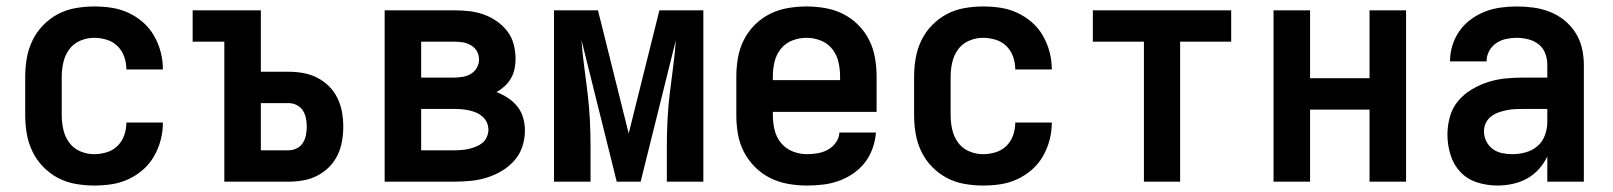

<svg xmlns="http://www.w3.org/2000/svg" viewBox="-20 -562 4990 594"><path d="M271 12Q243 12 214 7Q185 2 159.5 -11.5Q134 -25 113.5 -46Q93 -67 80.5 -93Q68 -119 63 -147.5Q58 -176 58 -205V-325Q58 -354 63 -382.5Q68 -411 80.5 -437Q93 -463 113.5 -484Q134 -505 159.5 -518.5Q185 -532 214 -537Q243 -542 271 -542Q299 -542 325.5 -538Q352 -534 377 -522.5Q402 -511 422.5 -493Q443 -475 456.5 -451.5Q470 -428 477 -401.5Q484 -375 484 -348V-347H371Q371 -367 364.5 -386Q358 -405 344 -419Q330 -433 310.5 -439Q291 -445 271 -445Q249 -445 228 -436Q207 -427 194 -409Q181 -391 176 -369Q171 -347 171 -325V-205Q171 -183 176 -161Q181 -139 194 -121Q207 -103 228 -94Q249 -85 271 -85Q291 -85 310.5 -91Q330 -97 344 -111Q358 -125 364.5 -144Q371 -163 371 -183H484V-182Q484 -155 477 -128.5Q470 -102 456.5 -78.5Q443 -55 422.5 -37Q402 -19 377 -7.5Q352 4 325.5 8Q299 12 271 12Z M674 0V-433H576V-530H787V-340H873Q896 -340 918.5 -336Q941 -332 961.5 -321.5Q982 -311 998 -295Q1014 -279 1024 -258.5Q1034 -238 1038 -215.5Q1042 -193 1042 -170Q1042 -147 1038 -124.5Q1034 -102 1024 -81.5Q1014 -61 998 -45Q982 -29 961.5 -18.5Q941 -8 918.5 -4Q896 0 873 0ZM787 -97H873Q886 -97 898 -103Q910 -109 917 -120Q924 -131 926.5 -144Q929 -157 929 -170Q929 -183 926.5 -196Q924 -209 917 -220Q910 -231 898 -237Q886 -243 873 -243H787Z M1170 0V-530H1386Q1409 -530 1431.5 -527.5Q1454 -525 1475.5 -517.5Q1497 -510 1516 -497Q1535 -484 1549 -466Q1563 -448 1569 -425.5Q1575 -403 1575 -380Q1575 -365 1572 -349.5Q1569 -334 1561 -320Q1553 -306 1541.5 -295.5Q1530 -285 1516 -277Q1535 -270 1551.5 -259Q1568 -248 1580.5 -232.5Q1593 -217 1598.5 -197.5Q1604 -178 1604 -158Q1604 -133 1596 -108.5Q1588 -84 1571 -65Q1554 -46 1532 -33Q1510 -20 1486 -12.5Q1462 -5 1436.5 -2.5Q1411 0 1386 0ZM1283 -322H1386Q1399 -322 1412.5 -324.5Q1426 -327 1437.5 -334Q1449 -341 1455.5 -353Q1462 -365 1462 -378Q1462 -392 1455.5 -403.5Q1449 -415 1437 -422Q1425 -429 1412 -431Q1399 -433 1386 -433H1283ZM1283 -97H1386Q1397 -97 1408.5 -98Q1420 -99 1431 -101.5Q1442 -104 1453 -108.5Q1464 -113 1472.5 -120Q1481 -127 1486 -138Q1491 -149 1491 -160Q1491 -172 1486.5 -182.5Q1482 -193 1473 -201Q1464 -209 1453.5 -213.5Q1443 -218 1431.5 -220.5Q1420 -223 1408.5 -224Q1397 -225 1386 -225H1283Z M1694 0V-530H1830L1925 -149L2020 -530H2156V0H2043V-106Q2043 -148 2045 -189.5Q2047 -231 2052 -272.5Q2057 -314 2062.5 -355Q2068 -396 2071 -438L1962 0H1888L1779 -438Q1782 -396 1787.5 -355Q1793 -314 1798 -272.5Q1803 -231 1805 -189.5Q1807 -148 1807 -106V0Z M2477 12Q2448 12 2419 7Q2390 2 2363.5 -11Q2337 -24 2316 -45Q2295 -66 2281.5 -92Q2268 -118 2263 -147Q2258 -176 2258 -205V-325Q2258 -354 2263 -383Q2268 -412 2281 -438Q2294 -464 2315 -485Q2336 -506 2362 -519Q2388 -532 2417 -537Q2446 -542 2475 -542Q2504 -542 2533 -537Q2562 -532 2588 -519Q2614 -506 2635 -485Q2656 -464 2669 -438Q2682 -412 2687 -383Q2692 -354 2692 -325V-216H2371V-205Q2371 -182 2376.5 -159.5Q2382 -137 2396.5 -119.5Q2411 -102 2432.5 -93.5Q2454 -85 2477 -85Q2494 -85 2510.5 -88Q2527 -91 2541.5 -99Q2556 -107 2566 -121Q2576 -135 2577 -152H2690Q2688 -127 2679.5 -103Q2671 -79 2656 -59.5Q2641 -40 2620 -25.5Q2599 -11 2575.5 -2.5Q2552 6 2527 9Q2502 12 2477 12ZM2371 -314H2579V-325Q2579 -348 2574 -370Q2569 -392 2555 -410Q2541 -428 2519.5 -436.5Q2498 -445 2475 -445Q2452 -445 2430.5 -436.5Q2409 -428 2395 -410Q2381 -392 2376 -370Q2371 -348 2371 -325Z M3021 12Q2993 12 2964 7Q2935 2 2909.5 -11.5Q2884 -25 2863.5 -46Q2843 -67 2830.5 -93Q2818 -119 2813 -147.5Q2808 -176 2808 -205V-325Q2808 -354 2813 -382.5Q2818 -411 2830.5 -437Q2843 -463 2863.5 -484Q2884 -505 2909.5 -518.5Q2935 -532 2964 -537Q2993 -542 3021 -542Q3049 -542 3075.5 -538Q3102 -534 3127 -522.5Q3152 -511 3172.5 -493Q3193 -475 3206.5 -451.5Q3220 -428 3227 -401.5Q3234 -375 3234 -348V-347H3121Q3121 -367 3114.5 -386Q3108 -405 3094 -419Q3080 -433 3060.5 -439Q3041 -445 3021 -445Q2999 -445 2978 -436Q2957 -427 2944 -409Q2931 -391 2926 -369Q2921 -347 2921 -325V-205Q2921 -183 2926 -161Q2931 -139 2944 -121Q2957 -103 2978 -94Q2999 -85 3021 -85Q3041 -85 3060.5 -91Q3080 -97 3094 -111Q3108 -125 3114.5 -144Q3121 -163 3121 -183H3234V-182Q3234 -155 3227 -128.5Q3220 -102 3206.5 -78.5Q3193 -55 3172.5 -37Q3152 -19 3127 -7.5Q3102 4 3075.5 8Q3049 12 3021 12Z M3519 0V-433H3361V-530H3789V-433H3631V0Z M3920 0V-530H4033V-320H4217V-530H4330V0H4217V-223H4033V0Z M4613 12Q4581 12 4550.5 2.5Q4520 -7 4498.5 -29.5Q4477 -52 4467.5 -83Q4458 -114 4458 -145Q4458 -173 4465.5 -200.5Q4473 -228 4491 -249.5Q4509 -271 4533.5 -285.5Q4558 -300 4585 -308.5Q4612 -317 4639.5 -319.5Q4667 -322 4695 -322H4767V-362Q4767 -380 4760.5 -397Q4754 -414 4740 -425Q4726 -436 4708 -440.5Q4690 -445 4672 -445Q4656 -445 4639.5 -441.5Q4623 -438 4609 -428.5Q4595 -419 4587 -404Q4579 -389 4579 -372H4466Q4466 -398 4473.5 -422Q4481 -446 4495.5 -466.5Q4510 -487 4530.5 -502Q4551 -517 4574 -526Q4597 -535 4622 -538.5Q4647 -542 4672 -542Q4699 -542 4724.5 -538.5Q4750 -535 4774.5 -525.5Q4799 -516 4819.5 -499.5Q4840 -483 4854 -461Q4868 -439 4874 -413.5Q4880 -388 4880 -362V0H4767V-78Q4757 -57 4741 -39Q4725 -21 4704 -9.5Q4683 2 4659.5 7Q4636 12 4613 12ZM4658 -85Q4679 -85 4699.5 -90.5Q4720 -96 4736 -109.5Q4752 -123 4759.5 -143.5Q4767 -164 4767 -184V-225H4695Q4682 -225 4669 -224.5Q4656 -224 4643 -221.5Q4630 -219 4617 -214.5Q4604 -210 4593.5 -202Q4583 -194 4577 -182Q4571 -170 4571 -156Q4571 -140 4578 -125.5Q4585 -111 4597.5 -101.5Q4610 -92 4626 -88.5Q4642 -85 4658 -85Z"/></svg>

Font: Lode Term
Style: Bold
Weight: 700
Monospace: yes
Designer: Belleve Invis
Foundry: Belleve Invis
Version: Version 29.2.0